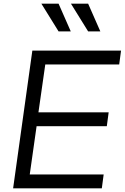

<svg xmlns="http://www.w3.org/2000/svg" viewBox="-20 -1019 675 1039"><path d="M51 0 155 -745H635L625 -670H225L188 -411H568L558 -336H178L141 -75H541L531 0ZM297 -849 204 -999H297L363 -849ZM457 -849 364 -999H457L523 -849Z"/></svg>

Font: Plus Jakarta Sans
Style: Italic
Weight: 400
Italic angle: -8°
Designer: Gumpita Rahayu
Foundry: Tokotype
Version: Version 2.006